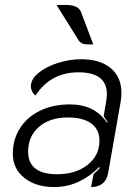

<svg xmlns="http://www.w3.org/2000/svg" viewBox="-20 -749 566 778"><path d="M32 -126Q32 -184 61 -229.5Q90 -275 142.5 -300.5Q195 -326 263 -326Q364 -326 413 -252L416 -254Q405 -271 400 -278L410 -337Q413 -354 413 -368Q413 -456 298 -456Q185 -456 124 -362Q115 -369 110 -379Q105 -389 105 -399Q105 -428 136 -453.5Q167 -479 214.5 -494Q262 -509 309 -509Q385 -509 428.5 -473Q472 -437 472 -373Q472 -355 469 -337L418 -47Q407 9 349 9L359 -43Q380 -62 385 -69L382 -72Q346 -35 299.5 -13Q253 9 199 9Q126 9 79 -28Q32 -65 32 -126ZM383 -179Q383 -224 350 -248.5Q317 -273 255 -273Q182 -273 138 -235Q94 -197 94 -134Q94 -89 123.5 -66Q153 -43 211 -43Q287 -43 335 -81Q383 -119 383 -179ZM299 -585 209 -729H247Q271 -729 286.5 -722.5Q302 -716 308 -701L358 -569Q327 -568 316.5 -571.5Q306 -575 299 -585Z"/></svg>

Font: K2D ExtraLight
Style: Italic
Weight: 275
Italic angle: -10°
Designer: Katatrad Aksorn Co.,Ltd.
Foundry: Cadson Demak Co.,Ltd.
Version: Version 1.000; ttfautohint (v1.6)